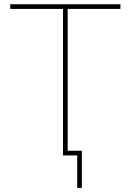

<svg xmlns="http://www.w3.org/2000/svg" viewBox="-20 -748 629 924"><path d="M29.3 -727.5H559.6V-705.1H305.7V0H283.2V-705.1H29.3ZM351.6 0H298.8V-22.5H374V156.2H351.6Z"/></svg>

Font: Intratopia Thin
Style: Regular
Weight: 100
Designer: Rasmus Andersson
Foundry: rsms
Version: Version 3.000;Glyphs 3.2.3 (3260)